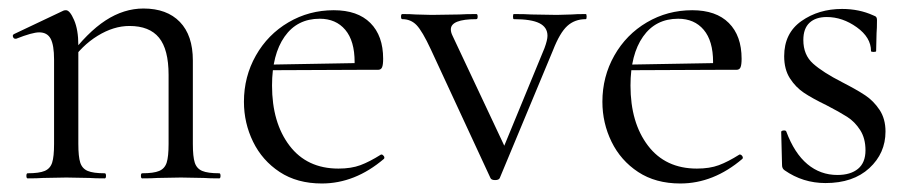

<svg xmlns="http://www.w3.org/2000/svg" viewBox="-20 -419 2145 451"><path d="M314 -12Q341 -12 354 -17.5Q367 -23 371.5 -37Q376 -51 376 -81V-243Q376 -303 353.5 -330.5Q331 -358 284 -358Q247 -358 209.5 -335Q172 -312 145 -272L141 -284Q185 -343 228 -371Q271 -399 317 -399Q372 -399 402.5 -367.5Q433 -336 433 -277V-81Q433 -51 437.5 -37Q442 -23 455 -17.5Q468 -12 495 -12Q498 -12 498 -6Q498 0 495 0Q472 0 459 -1L405 -2L350 -1Q337 0 314 0Q311 0 311 -6Q311 -12 314 -12ZM45 -12Q72 -12 85 -17.5Q98 -23 102.5 -37Q107 -51 107 -81V-279Q107 -313 99 -328Q91 -343 72 -343Q56 -343 18 -328H16Q12 -328 10.5 -332.5Q9 -337 13 -339L129 -394Q131 -395 135 -395Q144 -395 154 -372Q164 -349 164 -313V-81Q164 -51 168.5 -37Q173 -23 186 -17.5Q199 -12 226 -12Q229 -12 229 -6Q229 0 226 0Q203 0 190 -1L136 -2L81 -1Q68 0 45 0Q42 0 42 -6Q42 -12 45 -12Z M553 -180Q553 -239 581 -288.5Q609 -338 657.5 -366.5Q706 -395 764 -395Q820 -395 850 -365Q880 -335 880 -281Q880 -267 877.5 -261Q875 -255 868 -255H812L813 -273Q813 -323 791 -349Q769 -375 731 -375Q678 -375 648.5 -333Q619 -291 619 -218Q619 -131 660 -77Q701 -23 775 -23Q805 -23 826.5 -31Q848 -39 875 -56H876Q879 -56 881.5 -52.5Q884 -49 882 -46Q814 12 736 12Q678 12 637 -15Q596 -42 574.5 -86Q553 -130 553 -180ZM600 -267 827 -271V-255L601 -254Z M1356 -374Q1330 -374 1312.5 -358Q1295 -342 1279 -301L1154 -1Q1152 4 1143 4Q1134 4 1132 -1L992 -303Q972 -346 958.5 -360Q945 -374 925 -374Q922 -374 922 -380Q922 -386 925 -386Q945 -386 956 -385L994 -384L1059 -385Q1074 -386 1099 -386Q1102 -386 1102 -380Q1102 -374 1099 -374Q1039 -374 1039 -350Q1039 -343 1043 -335L1171 -63L1142 -22L1259 -306Q1266 -325 1266 -335Q1266 -355 1247 -364.5Q1228 -374 1187 -374Q1185 -374 1185 -380Q1185 -386 1187 -386Q1214 -386 1228 -385L1288 -384L1323 -385Q1333 -386 1356 -386Q1358 -386 1358 -380Q1358 -374 1356 -374Z M1395 -180Q1395 -239 1423 -288.5Q1451 -338 1499.5 -366.5Q1548 -395 1606 -395Q1662 -395 1692 -365Q1722 -335 1722 -281Q1722 -267 1719.5 -261Q1717 -255 1710 -255H1654L1655 -273Q1655 -323 1633 -349Q1611 -375 1573 -375Q1520 -375 1490.5 -333Q1461 -291 1461 -218Q1461 -131 1502 -77Q1543 -23 1617 -23Q1647 -23 1668.5 -31Q1690 -39 1717 -56H1718Q1721 -56 1723.5 -52.5Q1726 -49 1724 -46Q1656 12 1578 12Q1520 12 1479 -15Q1438 -42 1416.5 -86Q1395 -130 1395 -180ZM1442 -267 1669 -271V-255L1443 -254Z M1958 -226Q1993 -208 2012.5 -195Q2032 -182 2046 -161Q2060 -140 2060 -110Q2060 -59 2022 -24Q1984 11 1919 11Q1866 11 1823 -19Q1817 -23 1817 -31L1815 -109Q1815 -112 1820.5 -112.5Q1826 -113 1827 -110Q1846 -59 1876.5 -33.5Q1907 -8 1947 -8Q1978 -8 1995.5 -22.5Q2013 -37 2013 -66Q2013 -94 2000.5 -113.5Q1988 -133 1970 -144.5Q1952 -156 1921 -172Q1888 -188 1868.5 -201Q1849 -214 1835.5 -235Q1822 -256 1822 -287Q1822 -341 1862.5 -369.5Q1903 -398 1958 -398Q1998 -398 2031 -383Q2037 -381 2038.5 -378.5Q2040 -376 2040 -372Q2040 -352 2039 -341L2038 -299Q2038 -297 2032 -297Q2026 -297 2026 -299Q2026 -331 1992.5 -355Q1959 -379 1922 -379Q1896 -379 1881.5 -365.5Q1867 -352 1867 -325Q1867 -290 1890 -269.5Q1913 -249 1958 -226Z"/></svg>

Font: Cormorant Infant
Style: Regular
Weight: 400
Designer: Christian Thalmann (Catharsis Fonts)
Foundry: Catharsis Fonts
Version: Version 4.000